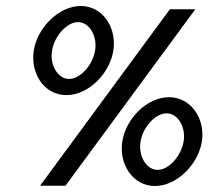

<svg xmlns="http://www.w3.org/2000/svg" viewBox="-20 -611 697 642"><path d="M93 -442C81 -365 128 -293 202 -293C276 -293 347 -365 359 -442C371 -519 323 -591 250 -591C177 -591 105 -519 93 -442ZM154 -442C162 -490 203 -537 241 -537C279 -537 306 -490 298 -442C290 -394 249 -347 211 -347C173 -347 146 -394 154 -442ZM114 10H199L633 -580H548ZM389 -138C377 -61 425 11 498 11C571 11 643 -61 655 -138C667 -215 618 -286 545 -286C472 -286 401 -215 389 -138ZM450 -138C458 -186 499 -232 537 -232C575 -232 602 -186 594 -138C586 -90 545 -43 507 -43C469 -43 442 -90 450 -138Z"/></svg>

Font: Charger Sport
Style: DfBdObl
Weight: 400
Designer: Jasper
Foundry: Cannot Into Space Fonts
Version: Version 1.1